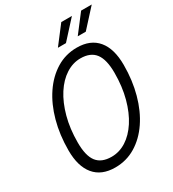

<svg xmlns="http://www.w3.org/2000/svg" viewBox="-217 -1023 1041 1157"><g transform="rotate(-30 303.5 -445.0)"><path d="M240 16Q145 16 95.5 -43.5Q46 -103 46 -214Q46 -322 71.5 -415Q97 -508 144 -577.5Q191 -647 255.5 -686.5Q320 -726 398 -726Q493 -726 542.5 -666.5Q592 -607 592 -494Q592 -387 566.5 -294Q541 -201 494 -131.5Q447 -62 382.5 -23Q318 16 240 16ZM253 -51Q307 -51 355 -81.5Q403 -112 440 -169Q477 -226 498.5 -305.5Q520 -385 520 -481Q520 -573 487.5 -616Q455 -659 385 -659Q332 -659 283.5 -628Q235 -597 198 -539.5Q161 -482 139.5 -402.5Q118 -323 118 -227Q118 -135 150.5 -93Q183 -51 253 -51ZM300 -782 395 -906H469L356 -782ZM438 -782 533 -906H607L494 -782Z"/></g></svg>

Font: Geist Mono Light
Style: Italic
Weight: 300
Italic angle: -12°
Monospace: yes
Designer: Basement.studio, Andrés Briganti, Mateo Zaragoza
Foundry: Basement.studio, Vercel, Andrés Briganti, Guido Ferreyra, Mateo Zaragoza
Version: Version 1.500; ttfautohint (v1.8.4.7-5d5b)